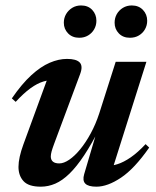

<svg xmlns="http://www.w3.org/2000/svg" viewBox="-20 -690 588 722"><path d="M296.5 -35 351 -219.5 358 -214Q325.5 -150 296.8 -106.5Q268 -63 241.2 -37Q214.5 -11 188 0.5Q161.5 12 133.5 12Q87.5 12 68.5 -8.8Q49.5 -29.5 49.5 -62.5Q49.5 -79.5 54.2 -101Q59 -122.5 68 -147L167.5 -419L189 -388.5Q166.5 -390.5 143.2 -383.5Q120 -376.5 94.5 -358Q69 -339.5 39 -307L24.5 -320Q62 -374.5 97.5 -407Q133 -439.5 166.8 -454Q200.5 -468.5 232 -468.5Q267 -468.5 279.8 -455Q292.5 -441.5 281.5 -412L183.5 -149Q177 -131.5 174 -120.5Q171 -109.5 171 -101.5Q171 -89 179 -82.2Q187 -75.5 203 -75.5Q220 -75.5 240.5 -89.5Q261 -103.5 281.8 -128.8Q302.5 -154 321.2 -188.5Q340 -223 353.5 -264.5L415 -457.5H530.5L398.5 -40L380 -66.5Q399.5 -65.5 422.2 -72.8Q445 -80 471.5 -98.2Q498 -116.5 527.5 -148L541 -135Q485.5 -55.5 435 -21.8Q384.5 12 342.5 12Q312 12 300.8 0.5Q289.5 -11 296.5 -35ZM278 -548Q252 -548 236 -564.5Q220 -581 220 -604.5Q220 -622.5 228.5 -637Q237 -651.5 251.5 -660.5Q266 -669.5 285 -669.5Q311 -669.5 326.8 -652.8Q342.5 -636 342.5 -612Q342.5 -594.5 334.2 -580Q326 -565.5 311.5 -556.8Q297 -548 278 -548ZM468.5 -548Q442.5 -548 426.8 -564.5Q411 -581 411 -604.5Q411 -622.5 419.2 -637Q427.5 -651.5 442.2 -660.5Q457 -669.5 475.5 -669.5Q501.5 -669.5 517.5 -652.8Q533.5 -636 533.5 -612Q533.5 -594.5 525.2 -580Q517 -565.5 502.5 -556.8Q488 -548 468.5 -548Z"/></svg>

Font: Newsreader 36pt SemiBold
Style: Italic
Weight: 600
Italic angle: -17°
Designer: Hugues Gentile
Foundry: Production Type
Version: Version 1.003